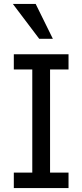

<svg xmlns="http://www.w3.org/2000/svg" viewBox="-20 -950 416 970"><path d="M326.2 0H49.8V-78.1H143.1V-599.1H49.8V-675.8H326.2V-599.1H232.9V-78.1H326.2ZM178.2 -753.9 44.9 -930.2H160.2L247.1 -753.9Z"/></svg>

Font: Lorenzo Sans
Style: Regular
Weight: 400
Foundry: Intel Corporation
Version: Version 1.00; ttfautohint (v1.5)